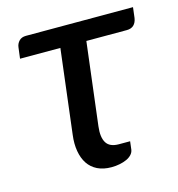

<svg xmlns="http://www.w3.org/2000/svg" viewBox="-83 -576 607 653"><g transform="rotate(-15 221.0 -249.5)"><path d="M31 -472.5Q32.5 -484.5 41.2 -493.8Q50 -503 65.5 -503H442.5L438 -466Q435.5 -450 426.5 -441.5Q417.5 -433 402 -433H259.5L224 -141.5Q219.5 -104 231.5 -84.5Q243.5 -65 275.5 -65H315L311.5 -36Q310 -26.5 303 -19Q296 -11.5 285 -6.5Q274 -1.5 260.2 1.2Q246.5 4 231.5 4Q203 4 182.2 -6.2Q161.5 -16.5 149.2 -35Q137 -53.5 132.5 -79.5Q128 -105.5 132 -136.5L168 -433H26Z"/></g></svg>

Font: Lato Medium
Style: Italic
Weight: 500
Italic angle: -7°
Designer: Lukasz Dziedzic
Foundry: tyPoland Lukasz Dziedzic
Version: Version 2.006; 2014-01-15